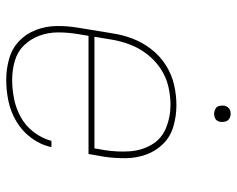

<svg xmlns="http://www.w3.org/2000/svg" viewBox="-92 -660 760 616"><g transform="rotate(90 288.0 -352.0)"><path d="M236 8Q270 8 304 1Q338 -6 369.5 -24.5Q401 -43 423 -73Q445 -103 452 -137H432Q424 -107 404 -80.5Q384 -54 355.5 -38.5Q327 -23 296.5 -17Q266 -11 236 -11Q205 -11 175.5 -19.5Q146 -28 125.5 -49Q105 -70 94.5 -98.5Q84 -127 84 -158Q84 -189 89 -220L95 -256H474L483 -307Q488 -342 487.5 -376.5Q487 -411 475.5 -442Q464 -473 441 -496Q418 -519 385 -528.5Q352 -538 318 -538H317Q285 -538 252 -530.5Q219 -523 189 -504Q159 -485 137.5 -457Q116 -429 104 -397.5Q92 -366 87 -333L69 -223Q63 -188 63.5 -153.5Q64 -119 76 -87.5Q88 -56 111.5 -33.5Q135 -11 168 -1.5Q201 8 236 8ZM456 -275H98L107 -330Q112 -360 123 -389Q134 -418 153.5 -443.5Q173 -469 200 -487Q227 -505 257 -512Q287 -519 317 -519Q356 -519 391 -504.5Q426 -490 444.5 -458Q463 -426 465.5 -387.5Q468 -349 462 -310ZM345 -659Q351 -659 357 -661Q363 -663 366.5 -668Q370 -673 371 -679Q372 -687 370 -695Q368 -703 361 -707.5Q354 -712 345 -712Q339 -712 333.5 -710Q328 -708 324 -702.5Q320 -697 319 -692Q318 -683 320 -675Q322 -667 329.5 -663Q337 -659 345 -659Z"/></g></svg>

Font: Iosevka Sparkle Thin Oblique
Style: Regular
Weight: 100
Italic angle: -9°
Designer: Belleve Invis
Foundry: Belleve Invis
Version: Version 4.5.0; ttfautohint (v1.8.3)